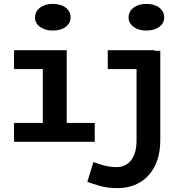

<svg xmlns="http://www.w3.org/2000/svg" viewBox="-20 -729 948 987"><path d="M200 -30V-471H323V-30ZM52 0V-97H467V0ZM52 -374V-471H291V-374ZM251 -572Q211 -572 185.5 -591Q160 -610 160 -639Q160 -670 185.5 -689.5Q211 -709 251 -709Q293 -709 318 -689.5Q343 -670 343 -639Q343 -610 318 -591Q293 -572 251 -572ZM584 238Q532 238 494.5 227Q457 216 429 206L460 104Q488 115 518 122.5Q548 130 579 130Q627 130 654.5 94Q682 58 682 -9V-468H804V-11Q804 70 775.5 125.5Q747 181 697.5 209.5Q648 238 584 238ZM534 -374V-471H774V-374ZM732 -572Q692 -572 666.5 -591Q641 -610 641 -639Q641 -670 666.5 -689.5Q692 -709 732 -709Q774 -709 799 -689.5Q824 -670 824 -639Q824 -610 799 -591Q774 -572 732 -572Z"/></svg>

Font: BioRhyme SemiExpanded SemiBold
Style: Regular
Weight: 600
Width: 6
Designer: Aoife Mooney
Foundry: Aoife Mooney Type
Version: Version 1.600;gftools[0.9.33]